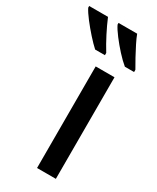

<svg xmlns="http://www.w3.org/2000/svg" viewBox="-297 -825 724 884"><g transform="rotate(30 65.5 -383.0)"><path d="M165 0H65V-540H165ZM155 -766Q162 -747 175 -721Q188 -695 203 -667.5Q218 -640 231 -618V-606H182Q160 -624 134.5 -652Q109 -680 87 -709Q65 -738 56 -757V-766ZM0 -766Q15 -730 35 -691Q55 -652 76 -618V-606H24Q4 -624 -21 -652Q-46 -680 -68 -708.5Q-90 -737 -100 -757V-766Z"/></g></svg>

Font: Avrile Sans Condensed Medium
Style: Regular
Weight: 500
Width: 3
Designer: Monotype Design Team
Foundry: Monotype Imaging Inc.
Version: Version 2.001;September 10, 2019;FontCreator 11.5.0.2425 64-